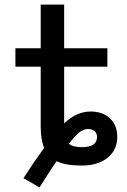

<svg xmlns="http://www.w3.org/2000/svg" viewBox="-20 -710 552 835"><path d="M280 -85Q296 -70 337 -70Q402 -70 402 -115Q402 -130 391.5 -139.5Q381 -149 364 -149Q346 -149 328 -136.5Q310 -124 280 -85ZM259 -173Q312 -225 374 -225Q427 -225 458.5 -195Q490 -165 490 -115Q490 -58 448 -24Q406 10 334 10Q265 10 226 -9Q195 36 152 105L82 65Q124 -1 172 -67Q157 -103 157 -160V-420H47V-500H157V-690H259V-500H447V-420H259V-180Z"/></svg>

Font: Mplus 1p Medium
Style: Regular
Weight: 500
Version: Version 1.061